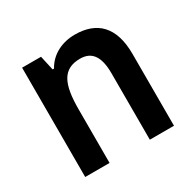

<svg xmlns="http://www.w3.org/2000/svg" viewBox="-126 -689 837 826"><g transform="rotate(-30 292.0 -276.5)"><path d="M340 -553C278 -553 220 -526 190 -471H183L167 -543H73V0H194V-266C194 -391 221 -452 308 -452C368 -452 394 -410 394 -330V0H514V-357C514 -491 450 -553 340 -553Z"/></g></svg>

Font: Noto Sans Armenian SemiCondensed SemiBold
Style: Regular
Weight: 600
Width: 4
Designer: Monotype Design Team
Foundry: Monotype Imaging Inc.
Version: Version 2.008